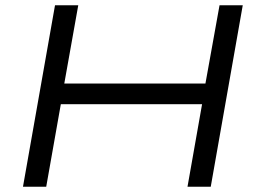

<svg xmlns="http://www.w3.org/2000/svg" viewBox="-20 -706 976 726"><path d="M66.9 0 188 -686H275.9L223.1 -390.1H756.8L810.1 -686H897.9L776.9 0H689L744.1 -312H210L154.8 0Z"/></svg>

Font: Archivo Expanded Light
Style: Italic
Weight: 300
Width: 7
Italic angle: -10°
Designer: Hector Gatti
Foundry: Omnibus-Type
Version: Version 2.001